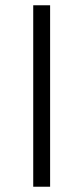

<svg xmlns="http://www.w3.org/2000/svg" viewBox="-20 -708 317 728"><path d="M106 0V-688H170V0Z"/></svg>

Font: Saira Light
Style: Regular
Weight: 300
Designer: Hector Gatti with collaboration of the Omnibus-Type team
Foundry: Omnibus-Type
Version: Version 1.100; ttfautohint (v1.8.3)